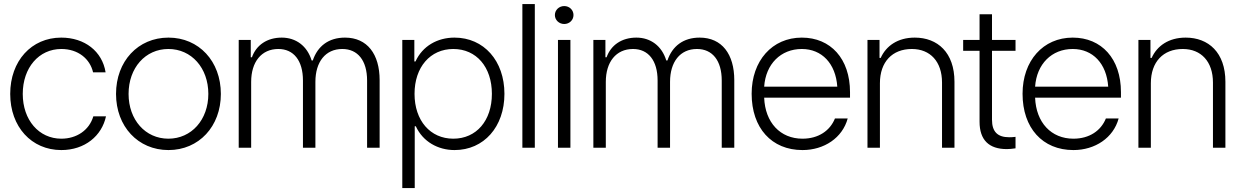

<svg xmlns="http://www.w3.org/2000/svg" viewBox="-20 -748 6280 972"><path d="M290.5 11.7C409.7 11.7 495.6 -60.5 516.6 -159.2H452.6C431.2 -87.4 366.7 -45.9 290.5 -45.9C176.8 -45.9 95.2 -140.6 95.2 -272.5C95.2 -405.3 176.8 -500 290.5 -500C375.5 -500 435.5 -450.2 451.2 -381.8H514.6C497.6 -488.3 408.7 -557.6 290 -557.6C139.2 -557.6 31.7 -439.5 31.7 -272.5C31.7 -106.4 139.2 11.7 290.5 11.7Z M833 11.7C986.8 11.7 1098.1 -107.9 1098.1 -272.5C1098.1 -438 986.8 -557.6 833 -557.6C678.7 -557.6 567.4 -438 567.4 -272.5C567.4 -107.9 678.7 11.7 833 11.7ZM630.9 -272.5C630.9 -404.3 715.8 -500 832.5 -500C949.2 -500 1034.7 -404.3 1034.7 -272.5C1034.7 -141.6 949.2 -45.9 832.5 -45.9C715.8 -45.9 630.9 -141.6 630.9 -272.5Z M1188.5 0H1251.5V-333.5C1251.5 -434.1 1303.2 -500 1389.2 -500C1466.3 -500 1513.7 -441.9 1513.7 -340.3V0H1576.7V-333.5C1576.7 -434.6 1627.4 -500 1712.9 -500C1791 -500 1838.4 -441.9 1838.4 -340.3V0H1901.9V-342.3C1901.9 -473.6 1839.4 -557.6 1726.6 -557.6C1644 -557.6 1587.9 -514.6 1563.5 -441.9H1557.6C1535.2 -515.6 1478 -557.6 1406.2 -557.6C1332.5 -557.6 1277.3 -520 1255.4 -458H1249.5V-545.9H1188.5Z M2016.6 204.1H2079.6V-108.9H2085C2121.1 -30.3 2197.8 11.7 2281.2 11.7C2429.7 11.7 2533.7 -106 2533.7 -272.9C2533.7 -439.9 2429.7 -557.6 2280.8 -557.6C2194.3 -557.6 2118.7 -514.6 2083.5 -437H2077.6V-545.9H2016.6ZM2078.6 -272.9C2078.6 -408.2 2158.2 -500 2274.9 -500C2391.6 -500 2470.2 -408.7 2470.2 -272.9C2470.2 -137.2 2391.6 -45.9 2274.9 -45.9C2158.2 -45.9 2078.6 -137.7 2078.6 -272.9Z M2624.5 0H2687.5V-727.5H2624.5Z M2804.7 0H2867.7V-545.9H2804.7ZM2789.1 -671.9C2789.1 -646.5 2810.1 -626.5 2836.4 -626.5C2862.8 -626.5 2883.3 -646.5 2883.3 -671.9C2883.3 -697.3 2862.8 -717.3 2836.4 -717.3C2810.1 -717.3 2789.1 -697.3 2789.1 -671.9Z M2983.9 0H3046.9V-333.5C3046.9 -434.1 3098.6 -500 3184.6 -500C3261.7 -500 3309.1 -441.9 3309.1 -340.3V0H3372.1V-333.5C3372.1 -434.6 3422.9 -500 3508.3 -500C3586.4 -500 3633.8 -441.9 3633.8 -340.3V0H3697.3V-342.3C3697.3 -473.6 3634.8 -557.6 3522 -557.6C3439.5 -557.6 3383.3 -514.6 3358.9 -441.9H3353C3330.6 -515.6 3273.4 -557.6 3201.7 -557.6C3127.9 -557.6 3072.8 -520 3050.8 -458H3044.9V-545.9H2983.9Z M4042.5 11.7C4152.3 11.7 4245.1 -50.3 4271.5 -148.4H4207C4182.1 -86.4 4123.5 -45.9 4042.5 -45.9C3930.2 -45.9 3853.5 -127.4 3848.6 -253.4H4283.2V-281.7C4283.2 -450.7 4185.1 -557.6 4039.1 -557.6C3889.2 -557.6 3785.2 -440.4 3785.2 -273.4C3785.2 -100.1 3886.2 11.7 4042.5 11.7ZM3848.6 -309.1C3856.4 -423.8 3932.6 -500 4039.1 -500C4140.6 -500 4210.9 -426.3 4218.8 -309.1Z M4371.6 0H4434.6V-326.7C4434.6 -434.6 4497.1 -500 4596.2 -500C4689.5 -500 4749 -436 4749 -330.1V0H4812V-334C4812 -481.9 4726.6 -557.6 4610.8 -557.6C4524.9 -557.6 4465.8 -515.6 4438.5 -454.6H4432.6V-545.9H4371.6Z M5077.1 6.8C5090.8 6.8 5103 5.4 5121.1 2.9V-55.2C5109.4 -53.7 5100.1 -53.2 5088.9 -53.2C5030.8 -53.2 5002 -80.6 5002 -141.6V-490.7H5121.1V-545.9H5002V-675.8H4939V-545.9H4856V-490.7H4939V-131.8C4939 -39.1 4986.8 6.8 5077.1 6.8Z M5414.1 11.7C5523.9 11.7 5616.7 -50.3 5643.1 -148.4H5578.6C5553.7 -86.4 5495.1 -45.9 5414.1 -45.9C5301.8 -45.9 5225.1 -127.4 5220.2 -253.4H5654.8V-281.7C5654.8 -450.7 5556.6 -557.6 5410.6 -557.6C5260.7 -557.6 5156.7 -440.4 5156.7 -273.4C5156.7 -100.1 5257.8 11.7 5414.1 11.7ZM5220.2 -309.1C5228 -423.8 5304.2 -500 5410.6 -500C5512.2 -500 5582.5 -426.3 5590.3 -309.1Z M5743.2 0H5806.2V-326.7C5806.2 -434.6 5868.7 -500 5967.8 -500C6061 -500 6120.6 -436 6120.6 -330.1V0H6183.6V-334C6183.6 -481.9 6098.1 -557.6 5982.4 -557.6C5896.5 -557.6 5837.4 -515.6 5810.1 -454.6H5804.2V-545.9H5743.2Z"/></svg>

Font: Guggenheim Sans Display Light
Style: Regular
Weight: 300
Designer: Modified by Tom Baber under direction of Pentagram Design 2023
Foundry: rsms
Version: Version 1.001;Glyphs 3.1.2 (3151)